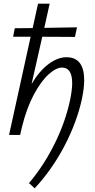

<svg xmlns="http://www.w3.org/2000/svg" viewBox="-20 -731 513 1040"><path d="M360 -191Q371 -246 371 -280Q371 -365 316 -365Q284 -365 243 -328Q202 -291 163 -218Q124 -145 99 -43L89 0H29L146 -532H51L60 -578L157 -579L186 -711H249L220 -580L397 -583L386 -531L209 -532L151 -276Q194 -348 243.5 -384.5Q293 -421 340 -421Q436 -421 436 -297Q436 -255 424 -196Q397 -71 330.5 57Q264 185 168 289L137 261Q218 165 276.5 46.5Q335 -72 360 -191Z"/></svg>

Font: LXGW Bright GB
Style: Italic
Weight: 400
Italic angle: -12°
Designer: Christian Thalmann (Catharsis Fonts)
Foundry: LXGW / Christian Thalmann (Catharsis Fonts) / Fontworks Inc.
Version: Version 5.510